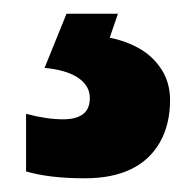

<svg xmlns="http://www.w3.org/2000/svg" viewBox="-20 -20 284 280"><path d="M228 126Q228 161 213.5 187Q199 213 171.5 226.5Q144 240 104 240Q78 240 56.5 237.5Q35 235 18 230V146Q33 150 46.5 152Q60 154 72 154Q91 154 101 146.5Q111 139 111 123Q111 105 94 93.5Q77 82 45 79L77 0H152L140 35Q165 40 184.5 51.5Q204 63 216 82Q228 101 228 126Z"/></svg>

Font: Noto Sans Display Condensed ExtraBold
Style: Regular
Weight: 800
Width: 3
Designer: Monotype Design Team
Foundry: Monotype Imaging Inc.
Version: Version 2.003